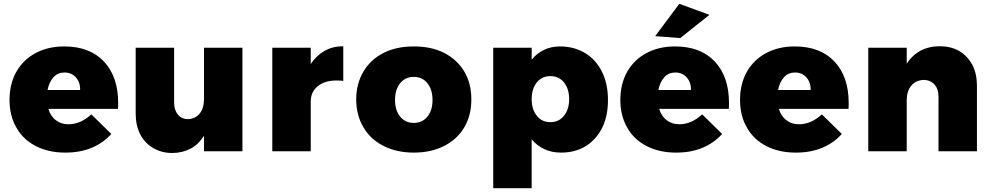

<svg xmlns="http://www.w3.org/2000/svg" viewBox="-20 -795 5221 1009"><path d="M526 -472C476 -525 406 -551 317 -551C260 -551 210 -539 167 -516C124 -493 90 -460 66 -418C42 -375 30 -326 30 -270C30 -215 42 -166 66 -125C89 -83 123 -51 167 -28C211 -5 263 7 323 7C374 7 420 -1 461 -18C502 -35 536 -59 565 -91L460 -194C422 -159 382 -142 340 -142C314 -142 292 -149 274 -163C255 -177 242 -197 234 -223H600C601 -230 601 -240 601 -254C601 -346 576 -419 526 -472ZM379 -388C394 -371 402 -349 401 -322H230C235 -350 246 -372 261 -389C276 -406 296 -414 319 -414C344 -414 364 -405 379 -388Z M1254 -544H1052V-275C1052 -244 1045 -218 1030 -199C1015 -180 994 -170 968 -169C946 -169 928 -177 915 -193C902 -208 895 -229 895 -256V-544H693V-199C693 -157 701 -120 717 -89C733 -58 756 -34 785 -17C814 0 847 9 885 9C921 9 953 1 982 -14C1010 -29 1033 -52 1052 -81V0H1254Z M1686 -528C1657 -511 1632 -488 1613 -458V-544H1411V0H1613V-260C1613 -295 1625 -322 1650 -342C1674 -362 1707 -372 1749 -372C1764 -372 1776 -371 1784 -370V-552C1747 -552 1715 -544 1686 -528Z M2314 -517C2269 -540 2216 -551 2155 -551C2094 -551 2041 -540 1996 -517C1950 -494 1915 -461 1890 -419C1865 -377 1852 -328 1852 -272C1852 -217 1865 -168 1890 -126C1915 -83 1950 -51 1996 -28C2041 -5 2094 7 2155 7C2216 7 2269 -5 2314 -28C2359 -51 2395 -83 2420 -126C2445 -168 2457 -217 2457 -272C2457 -328 2445 -377 2420 -419C2395 -461 2359 -494 2314 -517ZM2083 -358C2101 -380 2125 -391 2155 -391C2184 -391 2208 -380 2226 -358C2244 -335 2253 -306 2253 -270C2253 -233 2244 -204 2226 -182C2208 -160 2184 -149 2155 -149C2125 -149 2101 -160 2083 -182C2065 -204 2056 -233 2056 -270C2056 -306 2065 -335 2083 -358Z M3055 -516C3017 -539 2973 -551 2923 -551C2892 -551 2864 -545 2839 -533C2814 -521 2792 -504 2774 -481V-544H2572V194H2774V-63C2793 -40 2815 -23 2841 -11C2867 1 2896 7 2928 7C2977 7 3021 -4 3058 -27C3095 -50 3124 -82 3145 -124C3165 -165 3175 -214 3175 -269C3175 -325 3165 -374 3144 -417C3123 -460 3093 -493 3055 -516ZM2944 -187C2926 -164 2902 -153 2872 -153C2843 -153 2819 -164 2801 -187C2783 -209 2774 -238 2774 -274C2774 -310 2783 -339 2801 -362C2819 -384 2843 -395 2872 -395C2902 -395 2926 -384 2944 -362C2962 -339 2971 -310 2971 -274C2971 -238 2962 -209 2944 -187Z M3736 -472C3686 -525 3616 -551 3527 -551C3470 -551 3420 -539 3377 -516C3334 -493 3300 -460 3276 -418C3252 -375 3240 -326 3240 -270C3240 -215 3252 -166 3276 -125C3299 -83 3333 -51 3377 -28C3421 -5 3473 7 3533 7C3584 7 3630 -1 3671 -18C3712 -35 3746 -59 3775 -91L3670 -194C3632 -159 3592 -142 3550 -142C3524 -142 3502 -149 3484 -163C3465 -177 3452 -197 3444 -223H3810C3811 -230 3811 -240 3811 -254C3811 -346 3786 -419 3736 -472ZM3589 -388C3604 -371 3612 -349 3611 -322H3440C3445 -350 3456 -372 3471 -389C3486 -406 3506 -414 3529 -414C3554 -414 3574 -405 3589 -388ZM3550 -775 3423 -605 3555 -595 3708 -717Z M4365 -472C4315 -525 4245 -551 4156 -551C4099 -551 4049 -539 4006 -516C3963 -493 3929 -460 3905 -418C3881 -375 3869 -326 3869 -270C3869 -215 3881 -166 3905 -125C3928 -83 3962 -51 4006 -28C4050 -5 4102 7 4162 7C4213 7 4259 -1 4300 -18C4341 -35 4375 -59 4404 -91L4299 -194C4261 -159 4221 -142 4179 -142C4153 -142 4131 -149 4113 -163C4094 -177 4081 -197 4073 -223H4439C4440 -230 4440 -240 4440 -254C4440 -346 4415 -419 4365 -472ZM4218 -388C4233 -371 4241 -349 4240 -322H4069C4074 -350 4085 -372 4100 -389C4115 -406 4135 -414 4158 -414C4183 -414 4203 -405 4218 -388Z M5021 -527C4991 -544 4957 -552 4918 -552C4880 -552 4847 -544 4818 -529C4789 -513 4764 -490 4745 -460V-544H4543V0H4745V-269C4745 -300 4753 -326 4769 -345C4785 -364 4807 -374 4834 -375C4857 -375 4876 -367 4891 -351C4905 -335 4912 -314 4912 -287V0H5114V-345C5114 -386 5106 -423 5090 -454C5073 -485 5050 -510 5021 -527Z"/></svg>

Font: Argentum Sans ExtraBold
Style: Regular
Weight: 800
Designer: Julieta Ulanovsky
Foundry: Julieta Ulanovsky
Version: Version 5.001;February 15, 2019;FontCreator 11.5.0.2425 64-b